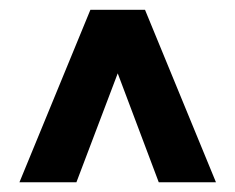

<svg xmlns="http://www.w3.org/2000/svg" viewBox="-20 -731 483 395"><path d="M306.6 -356 222.2 -580.1 137.2 -356H20L166 -710.9H278.3L424.3 -356Z"/></svg>

Font: Vazirmatn RD ExtraBold
Style: Regular
Weight: 800
Designer: Saber Rastikerdar
Foundry: Saber Rastikerdar
Version: Version 32.102